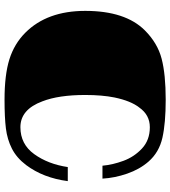

<svg xmlns="http://www.w3.org/2000/svg" viewBox="28 -774 751 847"><g transform="rotate(90 403.5 -350.5)"><path d="M717 -274H779Q765 -166 708 -90Q676 -48 635.5 -27.5Q595 -7 546.5 -1Q498 5 420 5Q310 5 241.5 -16.5Q173 -38 124 -87Q28 -183 28 -351Q28 -528 114 -614Q170 -670 239 -688Q308 -706 420 -706Q523 -706 587.5 -691.5Q652 -677 693 -630Q727 -591 746 -536Q765 -481 768 -427H711Q707 -472 689.5 -519.5Q672 -567 635 -601.5Q598 -636 541 -636Q487 -636 454 -589Q425 -552 410 -480Q399 -425 399 -351Q399 -234 427 -162Q463 -65 541 -65Q616 -65 660 -126Q704 -187 717 -274Z"/></g></svg>

Font: Notable
Style: Regular
Weight: 400
Designer: Multiple Designers
Foundry: Google, Inc.
Version: Version 1.100